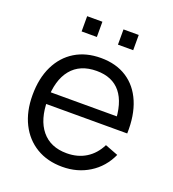

<svg xmlns="http://www.w3.org/2000/svg" viewBox="-135 -828 854 947"><g transform="rotate(20 292.5 -355.0)"><path d="M298.3 15Q219.7 15 161.8 -19.9Q103.8 -54.8 71.9 -118.4Q40 -182 40 -267.7Q40 -356.2 71.5 -420.7Q103 -485.2 160.3 -520.1Q217.7 -555 295.7 -555Q375.7 -555 432.2 -518.3Q488.7 -481.7 517.7 -413.2Q546.7 -344.7 543.8 -249.3H469V-275.3Q467 -380.5 423.8 -434.1Q380.5 -487.7 297.7 -487.7Q210.5 -487.7 164.2 -431.1Q118 -374.5 118 -270Q118 -167.8 164.2 -111.6Q210.5 -55.3 295.7 -55.3Q353.7 -55.3 396.8 -82.2Q440 -109 465 -159.3L533.7 -133Q501.5 -62.3 439.2 -23.7Q377 15 298.3 15ZM504.7 -249.3H92V-311H504.7ZM431 -645.3H351V-725.3H431ZM240.3 -645.3H160.3V-725.3H240.3Z"/></g></svg>

Font: Manrope Variable Light
Style: Regular
Weight: 200
Designer: Mikhail Sharanda
Foundry: Mikhail Sharanda
Version: Version 4.505